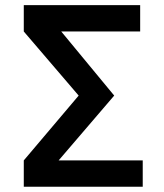

<svg xmlns="http://www.w3.org/2000/svg" viewBox="-20 -713 626 733"><path d="M152.8 -41 70.8 -100.6 280.3 -348.1 70.8 -592.8 160.6 -657.2 416 -348.1ZM70.8 0V-100.6H524.9V0ZM70.8 -592.8V-693.4H515.1V-592.8Z"/></svg>

Font: Cascadia Code Medium
Style: Regular
Weight: 500
Monospace: yes
Designer: Aaron Bell
Foundry: Saja Typeworks
Version: Version 2407.024